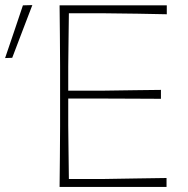

<svg xmlns="http://www.w3.org/2000/svg" viewBox="-66 -734 737 754"><path d="M168 0Q169 -61 169.2 -117Q169.5 -173 170 -238V-475Q169.5 -540.5 169.2 -596.5Q169 -652.5 168 -713H589V-678Q536 -679 475.2 -680.2Q414.5 -681.5 332 -682H204.5Q204 -630 203.2 -579.8Q202.5 -529.5 202 -472V-378H341Q412.5 -379 465 -379.8Q517.5 -380.5 566 -381V-346Q514.5 -346.5 462.5 -346.5Q410.5 -346.5 340 -347H202V-242Q202.5 -184.5 203.2 -134Q204 -83.5 204.5 -31H336Q406 -32 468.2 -33.2Q530.5 -34.5 588 -35V0ZM-46 -506Q-28.5 -557 -10.8 -609.5Q7 -662 24 -713L61 -714Q41 -662 21.2 -610Q1.5 -558 -18 -507Z"/></svg>

Font: Commissioner Loud Thin
Style: Regular
Weight: 100
Designer: Kostas Bartsokas
Foundry: Kostas Bartsokas
Version: Version 1.000; ttfautohint (v1.8.3)